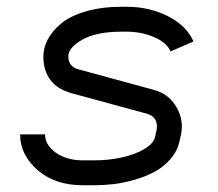

<svg xmlns="http://www.w3.org/2000/svg" viewBox="-20 -532 640 564"><path d="M107.4 -365.2Q107.4 -392.1 120.8 -417.2Q134.3 -442.4 160.9 -464.1Q187.5 -485.8 233.6 -499Q279.8 -512.2 338.9 -512.2H351.1Q418.5 -512.2 473.4 -484.4Q528.3 -456.5 548.3 -410.2L481 -380.9Q469.7 -407.2 432.4 -423.1Q395 -439 351.1 -439H338.9Q262.7 -439 221.7 -415.5Q180.7 -392.1 180.7 -366.2Q180.7 -336.9 209.5 -328.6L431.6 -268.1Q470.7 -257.8 492.4 -226.6Q514.2 -195.3 514.2 -160.2Q514.2 -150.9 512.2 -139.6L507.3 -117.2Q501 -87.9 480.7 -64.7Q460.4 -41.5 434.1 -27.3Q407.7 -13.2 375.2 -3.9Q342.8 5.4 313.7 8.8Q284.7 12.2 257.3 12.2H223.1Q141.6 12.2 90.3 -32.5Q39.1 -77.1 39.1 -137.2H112.3Q112.3 -106 144 -83.5Q175.8 -61 223.1 -61H257.3Q299.8 -61 339.1 -69.8Q378.4 -78.6 405.3 -95Q432.1 -111.3 436 -131.8L439 -146Q440.9 -151.9 440.9 -160.2Q440.9 -189.5 412.1 -197.8L189.9 -258.3Q148.9 -269.5 128.2 -297.1Q107.4 -324.7 107.4 -365.2Z"/></svg>

Font: Anka/Coder
Style: Italic
Weight: 400
Italic angle: -12°
Monospace: yes
Version: Version 001.100